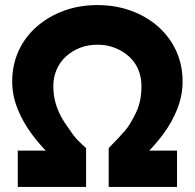

<svg xmlns="http://www.w3.org/2000/svg" viewBox="-20 -736 767 756"><path d="M50 0V-143H236L192 -111Q144 -156 107 -205.5Q70 -255 49 -308Q28 -361 28 -415Q28 -480 53 -535Q78 -590 124 -630.5Q170 -671 231 -693.5Q292 -716 364 -716Q435 -716 496.5 -693.5Q558 -671 603.5 -630.5Q649 -590 674 -535Q699 -480 699 -415Q699 -361 678.5 -308Q658 -255 621 -205.5Q584 -156 535 -111L494 -143H677V0H408V-153Q425 -170 441 -187Q457 -204 470.5 -219.5Q484 -235 492 -249Q506 -272 516.5 -294.5Q527 -317 532 -342.5Q537 -368 537 -397Q537 -432 524.5 -462Q512 -492 488 -513.5Q464 -535 432.5 -547.5Q401 -560 364 -560Q326 -560 294.5 -547.5Q263 -535 239.5 -513.5Q216 -492 203 -462Q190 -432 190 -397Q190 -363 198 -333.5Q206 -304 220 -278Q234 -252 253 -227Q262 -213 271 -201.5Q280 -190 289 -181Q298 -172 305.5 -165Q313 -158 319 -153V0Z"/></svg>

Font: Mach
Style: Bold
Weight: 700
Version: Version 1.002